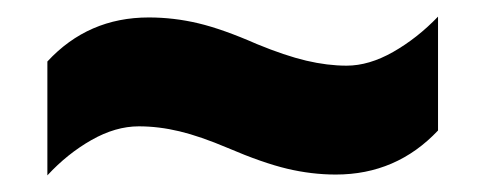

<svg xmlns="http://www.w3.org/2000/svg" viewBox="-20 -519 584 231"><path d="M254 -341Q221 -355 196 -361Q171 -367 147 -367Q119 -367 90 -350.5Q61 -334 37 -308V-445Q86 -498 159 -498Q189 -498 218.5 -491Q248 -484 289 -466Q323 -452 348.5 -446Q374 -440 397 -440Q424 -440 453 -456.5Q482 -473 507 -499V-362Q457 -309 384 -309Q355 -309 325.5 -316Q296 -323 254 -341Z"/></svg>

Font: Noto Sans Tamil UI SemiCondensed Black
Style: Regular
Weight: 900
Width: 4
Designer: Jelle Bosma - Monotype Design Team
Foundry: Monotype Imaging Inc.
Version: Version 2.004; ttfautohint (v1.8.4.7-5d5b)